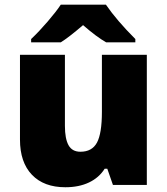

<svg xmlns="http://www.w3.org/2000/svg" viewBox="-20 -786 710 816"><path d="M460 0 436 -68.8H424.8Q400.9 -30.8 358.2 -10.5Q315.4 9.8 257.8 9.8Q166.5 9.8 115.7 -43.2Q64.9 -96.2 64.9 -192.9V-553.2H255.9V-251Q255.9 -196.8 271.2 -168.9Q286.6 -141.1 321.8 -141.1Q371.1 -141.1 392.1 -179.9Q413.1 -218.8 413.1 -311V-553.2H604V0ZM431.2 -606Q390.1 -629.4 333 -679.2Q272 -627 238.3 -606H112.3V-620.1Q146 -651.9 182.9 -694.8Q219.7 -737.8 238.3 -766.1H430.2Q476.1 -699.2 555.2 -620.1V-606Z"/></svg>

Font: OpenSansExtrabold
Style: Regular
Weight: 800
Foundry: Ascender Corporation
Version: Version 1.10